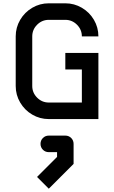

<svg xmlns="http://www.w3.org/2000/svg" viewBox="-20 -720 690 1161"><path d="M175 -500V-200Q175 -159 204.5 -129.5Q234 -100 275 -100H475V-300H375V-400H575V0H275Q221 0 175 -27Q129 -54 102 -100Q75 -146 75 -200V-500Q75 -554 102 -600Q129 -646 175 -673Q221 -700 275 -700H375Q429 -700 475 -673Q521 -646 548 -600Q575 -554 575 -500H475Q475 -541 445.5 -570.5Q416 -600 375 -600H275Q234 -600 204.5 -570.5Q175 -541 175 -500ZM325 229V200H275Q254 200 239.5 185.5Q225 171 225 150Q225 129 239.5 114.5Q254 100 275 100H375Q396 100 410.5 114.5Q425 129 425 150V271L275 421L204 350Z"/></svg>

Font: Monoikos Medium
Style: Regular
Weight: 500
Designer: Brian Krent
Version: Version 0.088